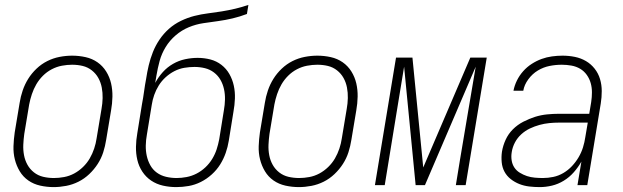

<svg xmlns="http://www.w3.org/2000/svg" viewBox="-20 -755 2540 783"><path d="M199 8Q171 8 144 2Q117 -4 95.5 -19Q74 -34 60.5 -56.5Q47 -79 40.5 -105Q34 -131 35 -159Q36 -187 40 -215L60 -335Q64 -361 72.5 -386Q81 -411 95 -433.5Q109 -456 129 -475Q149 -494 173 -506Q197 -518 223 -523Q249 -528 274 -528Q302 -528 329 -522Q356 -516 377.5 -501Q399 -486 413 -463.5Q427 -441 433 -415Q439 -389 438.5 -361Q438 -333 433 -305L413 -185Q409 -159 401 -134Q393 -109 378.5 -86.5Q364 -64 344 -45Q324 -26 300 -14Q276 -2 250 3Q224 8 199 8ZM200 -29Q220 -29 241.5 -33Q263 -37 282.5 -47.5Q302 -58 318.5 -74Q335 -90 346 -109Q357 -128 364 -149Q371 -170 374 -191L394 -311Q398 -333 398.5 -355Q399 -377 395 -398Q391 -419 381 -437Q371 -455 354.5 -468Q338 -481 317.5 -486Q297 -491 274 -491Q254 -491 232.5 -487Q211 -483 191 -472.5Q171 -462 155 -446Q139 -430 128 -411Q117 -392 110 -371Q103 -350 99 -329L79 -209Q76 -187 75 -165Q74 -143 78 -122Q82 -101 92 -83Q102 -65 118.5 -52Q135 -39 156 -34Q177 -29 200 -29Z M699 8Q671 8 644.5 2Q618 -4 596.5 -18.5Q575 -33 560.5 -55Q546 -77 540 -103Q534 -129 534.5 -156.5Q535 -184 540 -212L559 -330Q564 -356 567.5 -382Q571 -408 576 -434Q580 -461 586.5 -488.5Q593 -516 603.5 -542.5Q614 -569 630.5 -593.5Q647 -618 669 -637.5Q691 -657 718 -670Q745 -683 772.5 -690Q800 -697 828 -700.5Q856 -704 884 -708.5Q912 -713 939.5 -719.5Q967 -726 993 -735L987 -698Q958 -687 928.5 -680Q899 -673 869.5 -669Q840 -665 809.5 -660.5Q779 -656 750 -644Q721 -632 696.5 -611Q672 -590 655.5 -563Q639 -536 631 -506.5Q623 -477 618 -447L613 -417Q626 -441 644 -461Q662 -481 685.5 -494.5Q709 -508 735 -513.5Q761 -519 786 -519Q813 -519 838 -512.5Q863 -506 883 -490.5Q903 -475 915.5 -453Q928 -431 933.5 -405.5Q939 -380 938 -353Q937 -326 932 -299L913 -181Q909 -156 900.5 -131.5Q892 -107 878 -84.5Q864 -62 843.5 -43.5Q823 -25 799 -13Q775 -1 749.5 3.5Q724 8 699 8ZM700 -29Q720 -29 741 -33Q762 -37 781.5 -47Q801 -57 817.5 -72.5Q834 -88 845.5 -107Q857 -126 863.5 -146Q870 -166 874 -187L893 -305Q897 -327 897.5 -349Q898 -371 893.5 -391.5Q889 -412 879 -429.5Q869 -447 852.5 -459.5Q836 -472 815.5 -477Q795 -482 773 -482Q753 -482 732 -478.5Q711 -475 691.5 -465Q672 -455 655.5 -440Q639 -425 627.5 -406.5Q616 -388 609 -368Q602 -348 599 -328L579 -206Q575 -184 574.5 -162Q574 -140 578.5 -119.5Q583 -99 593 -81Q603 -63 619.5 -51Q636 -39 657 -34Q678 -29 700 -29Z M1199 8Q1171 8 1144 2Q1117 -4 1095.5 -19Q1074 -34 1060.5 -56.5Q1047 -79 1040.5 -105Q1034 -131 1035 -159Q1036 -187 1040 -215L1060 -335Q1064 -361 1072.5 -386Q1081 -411 1095 -433.5Q1109 -456 1129 -475Q1149 -494 1173 -506Q1197 -518 1223 -523Q1249 -528 1274 -528Q1302 -528 1329 -522Q1356 -516 1377.5 -501Q1399 -486 1413 -463.5Q1427 -441 1433 -415Q1439 -389 1438.5 -361Q1438 -333 1433 -305L1413 -185Q1409 -159 1401 -134Q1393 -109 1378.5 -86.5Q1364 -64 1344 -45Q1324 -26 1300 -14Q1276 -2 1250 3Q1224 8 1199 8ZM1200 -29Q1220 -29 1241.5 -33Q1263 -37 1282.5 -47.5Q1302 -58 1318.5 -74Q1335 -90 1346 -109Q1357 -128 1364 -149Q1371 -170 1374 -191L1394 -311Q1398 -333 1398.5 -355Q1399 -377 1395 -398Q1391 -419 1381 -437Q1371 -455 1354.5 -468Q1338 -481 1317.5 -486Q1297 -491 1274 -491Q1254 -491 1232.5 -487Q1211 -483 1191 -472.5Q1171 -462 1155 -446Q1139 -430 1128 -411Q1117 -392 1110 -371Q1103 -350 1099 -329L1079 -209Q1076 -187 1075 -165Q1074 -143 1078 -122Q1082 -101 1092 -83Q1102 -65 1118.5 -52Q1135 -39 1156 -34Q1177 -29 1200 -29Z M1509 0 1595 -520H1662L1706 -72L1898 -520H1965L1879 0H1839L1856 -104Q1872 -199 1888 -294Q1904 -389 1920 -483L1713 0H1675L1628 -483Q1612 -389 1597 -294Q1582 -199 1566 -104L1549 0Z M2181 8Q2159 8 2138 5.5Q2117 3 2098 -4.5Q2079 -12 2063 -24.5Q2047 -37 2037.5 -54.5Q2028 -72 2026 -93.5Q2024 -115 2027 -136Q2031 -161 2042 -185Q2053 -209 2071.5 -227.5Q2090 -246 2114 -258.5Q2138 -271 2162 -278.5Q2186 -286 2211 -288.5Q2236 -291 2260 -291H2383L2391 -339Q2394 -359 2394 -378.5Q2394 -398 2389 -416Q2384 -434 2373 -449.5Q2362 -465 2346 -474.5Q2330 -484 2310.5 -487.5Q2291 -491 2271 -491Q2246 -491 2221 -486Q2196 -481 2173.5 -467.5Q2151 -454 2134.5 -431.5Q2118 -409 2114 -385H2074Q2078 -406 2088 -426.5Q2098 -447 2113.5 -464.5Q2129 -482 2148.5 -494.5Q2168 -507 2188.5 -514.5Q2209 -522 2231 -525Q2253 -528 2274 -528Q2300 -528 2324.5 -523Q2349 -518 2369.5 -506Q2390 -494 2405 -475Q2420 -456 2427 -432.5Q2434 -409 2434 -383.5Q2434 -358 2430 -333L2375 0H2335L2351 -96Q2338 -73 2320 -52.5Q2302 -32 2279 -18Q2256 -4 2231 2Q2206 8 2181 8ZM2194 -29Q2215 -29 2236.5 -33.5Q2258 -38 2277.5 -49.5Q2297 -61 2312.5 -77.5Q2328 -94 2339.5 -113.5Q2351 -133 2357.5 -154Q2364 -175 2367 -196L2377 -255H2260Q2240 -255 2220 -253Q2200 -251 2180 -245.5Q2160 -240 2141 -231Q2122 -222 2106 -207.5Q2090 -193 2080 -174Q2070 -155 2067 -135Q2064 -118 2066.5 -101.5Q2069 -85 2077.5 -72Q2086 -59 2100 -50.5Q2114 -42 2129 -37Q2144 -32 2161 -30.5Q2178 -29 2194 -29Z"/></svg>

Font: Iosevka Term Curly XLt Obl
Style: Regular
Weight: 200
Italic angle: -9°
Designer: Belleve Invis
Foundry: Belleve Invis
Version: Version 32.3.0